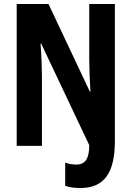

<svg xmlns="http://www.w3.org/2000/svg" viewBox="-20 -734 662 966"><path d="M384 212C505 212 558 135 558 -25V-714H429V-435C429 -393 431 -339 435 -273H432L224 -714H64V0H191V-349C191 -390 189 -446 184 -515H187L429 -4C429 63 410 94 364 94C343 94 324 90 308 84V201C332 209 357 212 384 212Z"/></svg>

Font: Noto Sans Ethiopic ExtraCondensed
Style: Bold
Weight: 700
Width: 2
Designer: Monotype Design Team
Foundry: Monotype Imaging Inc.
Version: Version 2.102